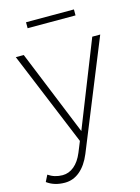

<svg xmlns="http://www.w3.org/2000/svg" viewBox="-141 -759 746 1026"><g transform="rotate(-15 231.5 -246.0)"><path d="M88 195Q29 195 -11 165L7 129Q42 153 86 153Q121 153 150 129Q179 105 198 59L222 0L7 -521H51L243 -49L430 -521H474L232 75Q208 133 171 164Q134 195 88 195ZM108 -687H373V-654H108Z"/></g></svg>

Font: Gontserrat ExtraLight
Style: Regular
Weight: 275
Designer: Julieta Ulanovsky
Foundry: Julieta Ulanovsky
Version: Version 6.001